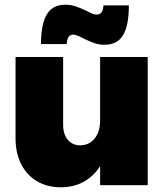

<svg xmlns="http://www.w3.org/2000/svg" viewBox="-20 -786 708 815"><path d="M607 -544V0H405V-81Q377 -37 334.5 -14Q292 9 238 9Q181 9 137.5 -16.5Q94 -42 70 -89Q46 -136 46 -199V-544H248V-256Q248 -216 268 -192.5Q288 -169 321 -169Q360 -170 382.5 -199Q405 -228 405 -275V-544ZM424 -596Q400 -596 380 -603Q360 -610 334 -623Q304 -639 291 -639Q265 -639 263 -599H154Q154 -683 178.5 -724.5Q203 -766 257 -766Q281 -766 301.5 -759Q322 -752 349 -739Q360 -733 371 -728.5Q382 -724 389 -724Q404 -724 411 -733.5Q418 -743 419 -763H527Q527 -678 502.5 -637Q478 -596 424 -596Z"/></svg>

Font: #9Slide03 Montserrat ExtraBold
Style: Regular
Weight: 800
Designer: Julieta Ulanovsky
Foundry: Julieta Ulanovsky
Version: Version 6.001